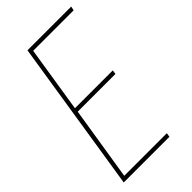

<svg xmlns="http://www.w3.org/2000/svg" viewBox="-218 -766 832 832"><g transform="rotate(-45 198.0 -350.0)"><path d="M18 0 128 -700H396L392 -681H144L96 -377H328L325 -358H94L40 -19H301L298 0Z"/></g></svg>

Font: Georama SemiCondensed Thin
Style: Italic
Weight: 100
Width: 4
Italic angle: -9°
Designer: Jean-Baptiste Levee
Foundry: Production Type
Version: Version 1.000